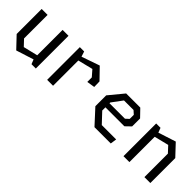

<svg xmlns="http://www.w3.org/2000/svg" viewBox="133 -1324 2134 2134"><g transform="rotate(45 1200.0 -257.0)"><path d="M182 -514V-144L248 -74L418 -115V-514H511V0H443L422 -54L215 12L89 -121V-514Z M1021 -299V-370L959 -441L782 -397V0H689V-514H757L777 -452L990 -526L1113 -399L1115 -314Z M1433 0 1275 -172V-342L1417 -514H1639L1723 -427V-302L1661 -242H1363V-192L1474 -74H1700L1689 0ZM1363 -306H1606L1645 -342V-406L1605 -442H1455L1363 -318Z M2218 0V-369L2152 -440L1982 -398V0H1889V-514H1957L1978 -459L2185 -526L2311 -392V0Z"/></g></svg>

Font: Moralerspace Krypton JPDOC
Style: Regular
Weight: 400
Version: v0.0.6; ttfautohint (v1.8.4.7-5d5b-dirty) -l 6 -r 45 -G 200 